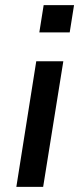

<svg xmlns="http://www.w3.org/2000/svg" viewBox="-20 -732 312 752"><path d="M134 -605 151 -712H270L253 -605ZM44 0 122 -492H228L149 0Z"/></svg>

Font: Nunito Sans 10pt SemiBold
Style: Italic
Weight: 600
Italic angle: -9°
Designer: Vernon Adams
Foundry: Vernon Adams
Version: Version 3.101;gftools[0.9.27]